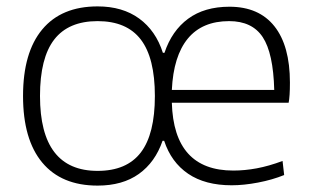

<svg xmlns="http://www.w3.org/2000/svg" viewBox="-20 -570 977 600"><path d="M704 9Q621 9 568 -27Q515 -63 493 -130H488Q465 -63 414 -26.5Q363 10 285 10Q172 10 112 -62Q52 -134 52 -270Q52 -406 112 -478Q172 -550 285 -550Q363 -550 415 -512Q467 -474 489 -405H494Q517 -474 568 -511.5Q619 -549 697 -549Q789 -549 837.5 -488Q886 -427 886 -312Q886 -268 882 -249H517Q523 -37 709 -37Q745 -37 782.5 -44Q820 -51 863 -67L868 -23Q831 -8 786.5 0.5Q742 9 704 9ZM285 -36Q376 -36 420 -93.5Q464 -151 464 -270Q464 -389 420 -446.5Q376 -504 285 -504Q194 -504 149.5 -446.5Q105 -389 105 -270Q105 -36 285 -36ZM837 -289Q834 -404 801 -454Q768 -504 696 -504Q612 -504 567 -449.5Q522 -395 517 -289Z"/></svg>

Font: Encode Sans Normal
Style: ExtraLight
Weight: 200
Designer: Pablo Impallari, Andres Torresi
Foundry: Pablo Impallari, Andres Torresi
Version: Version 1.000; ttfautohint (v1.00) -l 8 -r 50 -G 200 -x 14 -